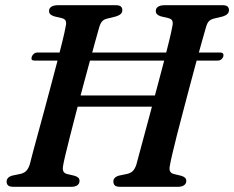

<svg xmlns="http://www.w3.org/2000/svg" viewBox="-20 -720 902 740"><path d="M102.5 -501.5Q105 -508.5 110.8 -513Q116.5 -517.5 124 -517.5H829Q837 -517.5 839.8 -513Q842.5 -508.5 840.5 -501.5Q838 -495 832.5 -490.8Q827 -486.5 819 -486.5H113Q97.5 -486.5 102.5 -501.5ZM223.5 -83Q220.5 -68 224.2 -59.8Q228 -51.5 240 -49L267.5 -42.5Q277.5 -39.5 282 -34.8Q286.5 -30 286.5 -22.5Q286.5 -12 278 -6Q269.5 0 255 0H32.5Q16.5 0 11 -5.5Q5.5 -11 5.5 -20Q5.5 -29 11.8 -35Q18 -41 28.5 -43.5L57.5 -49.5Q72 -52.5 80.5 -60.8Q89 -69 94.5 -85.5Q99 -104.5 108 -137.5Q117 -170.5 128.5 -212.8Q140 -255 152.8 -302.2Q165.5 -349.5 178 -396.5Q190.5 -443.5 201.8 -486.5Q213 -529.5 221.2 -563.5Q229.5 -597.5 233 -617.5Q236.5 -631.5 233.2 -639.5Q230 -647.5 216.5 -650.5L189 -657Q178.5 -660.5 173.8 -665.2Q169 -670 169 -678Q169 -688.5 178.2 -694.2Q187.5 -700 204.5 -700H425Q440.5 -700 446 -694.8Q451.5 -689.5 451.5 -681Q451.5 -672 445 -666Q438.5 -660 426.5 -656.5L396 -649Q382 -646 375 -639.2Q368 -632.5 363 -617Q357 -596 347 -560Q337 -524 324.8 -479Q312.5 -434 299.2 -384.5Q286 -335 273.5 -287Q261 -239 250.5 -197.5Q240 -156 232.8 -126Q225.5 -96 223.5 -83ZM238 -352H630L617 -309H225ZM635 -83Q631.5 -68 635.5 -59.8Q639.5 -51.5 651.5 -49L678.5 -42.5Q688.5 -39.5 693.2 -34.8Q698 -30 698 -22.5Q698 -12 689.2 -6Q680.5 0 666 0H444Q428 0 422.5 -5.5Q417 -11 417 -20Q416.5 -29 423 -35Q429.5 -41 440 -43.5L469 -49.5Q483.5 -52.5 491.8 -60.8Q500 -69 505.5 -85.5Q510.5 -104.5 519.5 -137.5Q528.5 -170.5 539.8 -212.8Q551 -255 563.8 -302.2Q576.5 -349.5 589 -396.5Q601.5 -443.5 612.8 -486.5Q624 -529.5 632.2 -563.5Q640.5 -597.5 644 -617.5Q647.5 -631.5 644.2 -639.5Q641 -647.5 627.5 -650.5L600 -657Q589.5 -660.5 585 -665.2Q580.5 -670 580.5 -678Q580.5 -688.5 589.5 -694.2Q598.5 -700 615.5 -700H836.5Q852 -700 857.2 -694.8Q862.5 -689.5 862.5 -681Q862.5 -672 856.2 -666Q850 -660 838.5 -656.5L807 -649Q793.5 -646 786.2 -639.2Q779 -632.5 774.5 -617Q768.5 -596 758.2 -560Q748 -524 735.8 -479Q723.5 -434 710.5 -384.5Q697.5 -335 684.8 -287Q672 -239 661.5 -197.5Q651 -156 644 -126Q637 -96 635 -83Z"/></svg>

Font: Fraunces Medium
Style: Italic
Weight: 500
Italic angle: -16°
Version: Version 1.000;[b76b70a41]